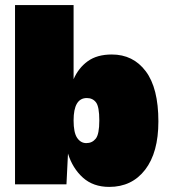

<svg xmlns="http://www.w3.org/2000/svg" viewBox="-20 -724 664 754"><path d="M409 10Q346 10 305.5 -26.5Q265 -63 247 -121L241 0H39V-704H269V-413Q288 -457 324.5 -483.5Q361 -510 419 -510Q503 -510 552.5 -444Q602 -378 602 -247Q602 -125 550 -57.5Q498 10 409 10ZM319 -162Q342 -162 356 -179.5Q370 -197 370 -251Q370 -305 357 -322Q344 -339 321 -339Q269 -339 269 -251Q269 -203 283 -182.5Q297 -162 319 -162Z"/></svg>

Font: Prodigy Sans Black
Style: Regular
Weight: 900
Designer: Wei Huang
Foundry: Wei Huang
Version: Version 1.003; ttfautohint (v1.8.3)